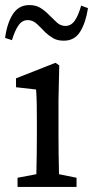

<svg xmlns="http://www.w3.org/2000/svg" viewBox="-34 -735 366 755"><path d="M35 0V-36L109 -50Q110 -88 110.5 -132Q111 -176 111 -210V-257Q111 -298 110.5 -325.5Q110 -353 108 -383L29 -392V-427L184 -488L199 -478L196 -342V-210Q196 -177 196.5 -132.5Q197 -88 198 -50L267 -36V0ZM-14 -586Q-6 -645 17 -680Q40 -715 81 -715Q106 -715 123 -705Q140 -695 154 -681Q172 -664 187.5 -648.5Q203 -633 223 -633Q246 -633 260.5 -654.5Q275 -676 285 -713L312 -703Q303 -645 281 -610Q259 -575 217 -575Q192 -575 175.5 -584.5Q159 -594 144 -608Q128 -625 111.5 -640.5Q95 -656 75 -656Q53 -656 38.5 -635Q24 -614 13 -577Z"/></svg>

Font: Source Serif 4
Style: Regular
Weight: 400
Designer: Frank Grießhammer
Foundry: Adobe
Version: Version 4.005;hotconv 1.1.0;makeotfexe 2.6.0